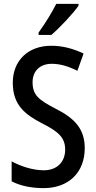

<svg xmlns="http://www.w3.org/2000/svg" viewBox="-20 -960 496 990"><path d="M385 -931V-940H270C248 -896 214 -841 179 -792V-780H245C289 -818 359 -892 385 -931ZM417 -196C417 -294 366 -350 266 -400C180 -445 148 -469 148 -536C148 -592 184 -631 247 -631C289 -631 331 -619 379 -595L411 -684C360 -708 305 -724 246 -724C125 -725 45 -647 46 -532C46 -416 113 -368 195 -325C280 -282 316 -252 316 -188C316 -129 278 -82 206 -82C151 -82 90 -101 40 -128V-25C86 -1 144 10 205 10C333 10 417 -70 417 -196Z"/></svg>

Font: Noto Sans Gujarati UI Condensed Medium
Style: Regular
Weight: 500
Width: 3
Designer: Jelle Bosma - Monotype Design Team, Universal Thirst
Foundry: Monotype Imaging Inc.
Version: Version 2.106